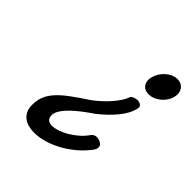

<svg xmlns="http://www.w3.org/2000/svg" viewBox="-166 -687 810 810"><g transform="rotate(45 239.0 -282.0)"><path d="M348.1 -500Q351.6 -515.1 359.6 -528.8Q367.7 -542.5 379.2 -553Q390.6 -563.5 404.3 -569.6Q418 -575.7 432.1 -575.7Q452.6 -575.7 465.1 -562.7Q477.5 -549.8 477.5 -530.8Q477.5 -514.2 470 -498.5Q462.4 -482.9 450.2 -470.7Q438 -458.5 422.4 -451.2Q406.7 -443.8 390.6 -443.8Q369.6 -443.8 358.2 -455.8Q346.7 -467.8 346.7 -486.3Q346.7 -492.7 348.1 -500ZM237.3 -255.4Q256.3 -269.5 273.2 -285.2Q290 -300.8 304 -316.9Q317.9 -333 327.9 -348.4Q337.9 -363.8 342.8 -377.4Q345.7 -385.7 356.2 -389.6Q366.7 -393.6 376 -393.6Q386.2 -393.6 393.8 -388.7Q401.4 -383.8 401.4 -374.5Q401.4 -371.6 400.9 -370.1Q393.1 -333.5 363 -296.9Q333 -260.3 290 -226.6Q266.6 -210.9 244.1 -193.8Q221.7 -176.8 203.6 -159.2Q185.5 -141.6 174.6 -124.5Q163.6 -107.4 163.6 -92.8Q163.6 -76.7 172.4 -69.1Q181.2 -61.5 196.3 -61.5Q210.4 -61.5 229.2 -67.6Q248 -73.7 267.8 -85.2Q287.6 -96.7 306.2 -112.5Q324.7 -128.4 338.4 -147.9Q348.1 -162.1 364.3 -162.1Q377.4 -162.1 388.9 -155Q400.4 -147.9 400.4 -136.7Q400.4 -129.9 397.2 -123.5Q394 -117.2 388.2 -109.9Q365.2 -80.6 337.2 -57.9Q309.1 -35.2 279.1 -19.5Q249 -3.9 219.2 4.2Q189.5 12.2 163.1 12.2Q144 12.2 127.7 7.6Q111.3 2.9 99.6 -6.6Q87.9 -16.1 81.3 -30.5Q74.7 -44.9 74.7 -64.9Q74.7 -93.3 83.7 -115.7Q92.8 -138.2 112.3 -159.7Q131.8 -181.2 162.6 -203.9Q193.4 -226.6 237.3 -255.4Z"/></g></svg>

Font: Damion
Style: Regular
Weight: 400
Foundry: vernon adams
Version: Version 1.000